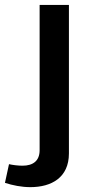

<svg xmlns="http://www.w3.org/2000/svg" viewBox="-96 -543 370 787"><path d="M-75.7 206.5C-43.9 216.8 -7.3 224.1 28.3 224.1C114.7 224.1 186.5 185.1 186.5 85.9V-522.9H66.4V72.8C66.4 116.2 39.6 136.2 -3.9 136.2C-22 136.2 -44.9 133.3 -59.1 129.9Z"/></svg>

Font: Estedad SemiBold
Style: Regular
Weight: 600
Designer: Amin Abedi
Version: Version 7.3